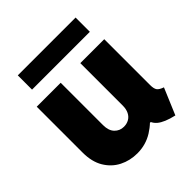

<svg xmlns="http://www.w3.org/2000/svg" viewBox="-195 -844 986 986"><g transform="rotate(-45 298.0 -351.0)"><path d="M240.2 7.8Q187 7.8 142.3 -14.9Q97.7 -37.6 70.8 -82.5Q43.9 -127.4 43.9 -194.3V-527.3H217.8V-219.7Q217.8 -179.7 238 -158.7Q258.3 -137.7 288.1 -137.7Q309.1 -137.7 325.4 -147Q341.8 -156.2 351.1 -174.6Q360.4 -192.9 360.4 -219.7V-527.3H534.2V-194.3Q534.2 -168 542.5 -156.2Q550.8 -144.5 576.2 -135.7L515.6 7.8Q451.2 -6.8 422.9 -31Q394.5 -55.2 393.6 -97.7L423.8 -57.6H358.4L438.5 -106.4Q402.8 -55.2 352.3 -23.7Q301.8 7.8 240.2 7.8ZM88.9 -606.4V-710H508.8V-606.4Z"/></g></svg>

Font: Reddit Sans Black
Style: Regular
Weight: 900
Version: Version 1.014